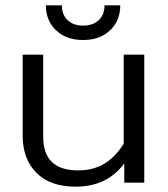

<svg xmlns="http://www.w3.org/2000/svg" viewBox="-20 -685 631 720"><path d="M152 -665H212Q212 -630 233.5 -609.5Q255 -589 292 -589Q329 -589 350.5 -609.5Q372 -630 372 -665H431Q431 -608 393 -571.5Q355 -535 292 -535Q228 -535 190 -571.5Q152 -608 152 -665ZM65 -176V-480H142V-172Q142 -46 273 -46Q328 -46 369.5 -70Q411 -94 444 -146V-480H521V0H446V-72Q381 15 264 15Q168 15 116.5 -37Q65 -89 65 -176Z"/></svg>

Font: Prompt Light
Style: Regular
Weight: 300
Designer: Katatrad Team
Foundry: CadsonDemak
Version: Version 1.001